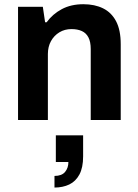

<svg xmlns="http://www.w3.org/2000/svg" viewBox="-20 -558 642 893"><path d="M63.9 0V-526.4H179.2L189.8 -454.3H196.8Q224.7 -492.7 267.5 -515.5Q310.3 -538.4 367.7 -538.4Q420.5 -538.4 459.4 -519.2Q498.4 -500 519.9 -459.2Q541.5 -418.3 541.5 -352.2V0H402V-329.7Q402 -363.5 391.3 -384Q380.7 -404.5 360.6 -413.6Q340.5 -422.7 312.3 -422.7Q281 -422.7 256.2 -407.7Q231.5 -392.7 217.1 -366.8Q202.7 -340.8 202.7 -306.9V0ZM233.4 314.3V260.3Q267.1 260.3 282.6 241.7Q298.1 223 298.1 195.6H239.7V71.4H366.6V169.3Q366.6 221.5 349.4 253.6Q332.1 285.7 302.2 300Q272.2 314.3 233.4 314.3Z"/></svg>

Font: Archivo Variable SemiBold
Style: Regular
Weight: 600
Designer: Hector Gatti
Foundry: Omnibus-Type
Version: Version 2.001